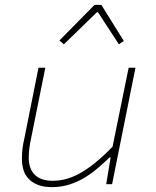

<svg xmlns="http://www.w3.org/2000/svg" viewBox="-20 -756 640 788"><path d="M193 12Q160 12 136.5 3Q113 -6 98 -21.5Q83 -37 76.5 -58Q70 -79 70 -104Q70 -128 72.5 -147.5Q75 -167 80 -188L138 -478H166L108 -190Q103 -167 100.5 -148Q98 -129 98 -108Q98 -63 123 -38.5Q148 -14 196 -14Q259 -14 319.5 -51.5Q380 -89 442 -154L508 -478H536L440 0H416L434 -110H430Q405 -86 379 -64Q353 -42 324 -25Q295 -8 262.5 2Q230 12 193 12ZM242 -574 224 -590 368 -736H396L488 -588L468 -574L382 -706H378Z"/></svg>

Font: Source Code Pro ExtraLight
Style: Italic
Weight: 200
Italic angle: -11°
Monospace: yes
Designer: Paul D. Hunt, Teo Tuominen
Foundry: Adobe Systems Incorporated
Version: Version 1.050;PS 1.000;hotconv 16.6.51;makeotf.lib2.5.65220